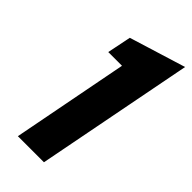

<svg xmlns="http://www.w3.org/2000/svg" viewBox="-218 -731 781 781"><g transform="rotate(45 172.5 -340.0)"><path d="M160 -502H81L102 -605L345 -680L213 0H63Z"/></g></svg>

Font: Teachers
Style: Bold Italic
Weight: 700
Designer: Alfredo Marco Pradil & Chank Diesel
Version: Version 0.009